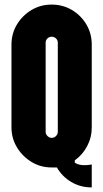

<svg xmlns="http://www.w3.org/2000/svg" viewBox="-20 -730 450 837"><path d="M380 87Q331 87 291 63.5Q251 40 228 0H205Q157 0 117.5 -24Q78 -48 54 -87.5Q30 -127 30 -175V-535Q30 -584 54 -623.5Q78 -663 117.5 -686.5Q157 -710 205 -710Q254 -710 293.5 -686.5Q333 -663 356.5 -623.5Q380 -584 380 -535V-175Q380 -131 360 -93Q340 -55 306 -31V-21Q330 -4 380 -13ZM205 -129Q216 -129 224 -137Q232 -145 232 -155V-544Q232 -555 224 -562.5Q216 -570 205 -570Q195 -570 187 -562.5Q179 -555 179 -544V-155Q179 -145 187 -137Q195 -129 205 -129Z"/></svg>

Font: Vina Sans
Style: Regular
Weight: 400
Designer: Andree Nguyen
Foundry: Nguyen Type Foundry
Version: Version 1.002; ttfautohint (v1.8.4.7-5d5b);gftools[0.9.28]